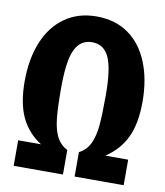

<svg xmlns="http://www.w3.org/2000/svg" viewBox="-81 -777 727 844"><g transform="rotate(10 283.0 -355.0)"><path d="M546 -375Q546 -278 516.5 -216Q487 -154 426 -114H528V0H309V-109Q342 -126 357.5 -159Q373 -192 377.5 -240Q382 -288 382 -375Q382 -495 358.5 -545Q335 -595 283 -595Q231 -595 207 -545Q183 -495 183 -375Q183 -288 188 -239Q193 -190 208.5 -158.5Q224 -127 257 -109V0H37V-114H139Q79 -152 49.5 -214.5Q20 -277 20 -375Q20 -474 51 -550Q82 -626 141.5 -668Q201 -710 283 -710Q366 -710 425 -668.5Q484 -627 515 -551Q546 -475 546 -375Z"/></g></svg>

Font: Fira Sans Extra Condensed
Style: Bold
Weight: 700
Width: 1
Designer: Carrois Corporate & Edenspiekermann AG
Foundry: Carrois Corporate GbR & Edenspiekermann AG
Version: Version 4.203